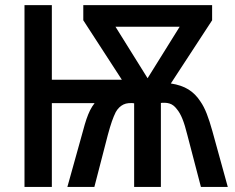

<svg xmlns="http://www.w3.org/2000/svg" viewBox="-20 -734 922 754"><path d="M76.2 0V-713.9H183.6V-420.9H458.5L307.1 -654.3V-713.9H813V-654.3L650.9 -406.2Q692.4 -399.9 720.2 -382.6Q748 -365.2 767.1 -335.4Q780.8 -315.9 792 -287.1Q803.2 -258.3 814 -219.2L874.5 0H769L715.8 -203.6Q706.1 -243.2 696.3 -267.3Q686.5 -291.5 674.3 -305.7Q661.6 -322.8 645.3 -327.6Q628.9 -332.5 606.4 -329.1L611.8 -348.6V0H506.8V-349.1L513.7 -327.6Q482.9 -332.5 464.6 -323.5Q446.3 -314.5 434.6 -293.9Q426.8 -278.3 419.4 -257.3Q412.1 -236.3 403.3 -203.6L350.6 0H244.6L305.7 -219.2Q313 -247.1 319.6 -266.4Q326.2 -285.6 333.7 -300.8Q341.3 -315.9 351.6 -329.1H183.6V0ZM559.6 -426.8 685.5 -628.9H433.6Z"/></svg>

Font: Open Sans
Style: Regular
Weight: 600
Width: 3
Foundry: Ascender Corporation
Version: Version 1.000